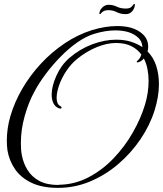

<svg xmlns="http://www.w3.org/2000/svg" viewBox="-20 -837 789 929"><path d="M261 72Q183 72 131.5 47Q80 22 52 -19.5Q24 -61 16 -110Q13 -133 13 -156Q13 -215 30 -274Q50 -343 88 -408Q126 -473 178 -529Q230 -585 292.5 -627Q355 -669 424 -691Q490 -711 547 -711Q565 -711 581.5 -709Q598 -707 613 -703Q651 -692 674 -668.5Q697 -645 697 -610Q697 -600 694 -588Q723 -559 736 -518Q749 -477 749 -430Q749 -399 743.5 -367Q738 -335 728 -303Q705 -230 659.5 -163Q614 -96 552 -43Q490 10 416 41Q342 72 261 72ZM262 58 265 57Q341 56 408 21Q475 -14 529.5 -71Q584 -128 623 -196.5Q662 -265 682 -332Q699 -389 699 -446Q699 -475 693.5 -503Q688 -531 676 -554Q666 -542 655 -538Q648 -535 645 -535Q641 -535 641.5 -538Q642 -541 646 -544Q658 -554 664 -573Q645 -599 615 -614Q585 -629 541 -629Q498 -629 448.5 -609Q399 -589 352 -551Q323 -527 300.5 -493Q278 -459 266 -424.5Q254 -390 254 -364Q254 -334 270 -325Q278 -321 278 -316Q278 -313 274 -312Q270 -311 265 -313Q247 -320 238.5 -337.5Q230 -355 230 -379Q230 -420 253 -471Q276 -522 315 -556Q366 -600 426 -622.5Q486 -645 542 -645Q583 -645 614 -635Q645 -625 669 -609Q668 -637 648.5 -655Q629 -673 600 -682Q571 -690 538 -690Q516 -690 490 -686Q464 -682 435 -673Q396 -661 355 -632.5Q314 -604 275 -564.5Q236 -525 202 -480Q168 -435 144 -389Q118 -341 99.5 -275.5Q81 -210 81 -145Q81 -130 82 -114.5Q83 -99 86 -85Q93 -47 113.5 -14Q134 19 170.5 38.5Q207 58 262 58ZM588.5 -768.6Q563.8 -768.6 545 -778.2Q526.1 -787.8 505.1 -787.8Q488.4 -787.8 479 -781.7Q469.5 -775.6 467.4 -769.5H460.8Q460.8 -786.9 474.6 -800.4Q488.4 -813.9 505.1 -813.9Q526.1 -813.9 545 -804.8Q563.8 -795.6 588.5 -795.6Q608.8 -795.6 617.2 -804.8Q625.5 -813.9 627 -817.4H632.8Q632.8 -799.1 620.8 -783.9Q608.8 -768.6 588.5 -768.6Z"/></svg>

Font: MonteCarlo
Style: Regular
Weight: 400
Designer: Robert E. Leuschke
Foundry: Robert E. Leuschke
Version: Version 1.010; ttfautohint (v1.8.3)